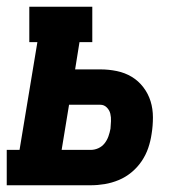

<svg xmlns="http://www.w3.org/2000/svg" viewBox="-35 -550 555 570"><path d="M-15 0V-105H23L76 -425H52V-530H239V-425H201L188 -344H263Q288 -344 312 -339Q336 -334 356 -322Q376 -310 390.5 -291Q405 -272 412 -249.5Q419 -227 419 -201.5Q419 -176 415 -152Q412 -131 405 -110.5Q398 -90 385.5 -71.5Q373 -53 355.5 -38.5Q338 -24 317.5 -15.5Q297 -7 276 -3.5Q255 0 234 0ZM148 -105H234Q246 -105 257 -110Q268 -115 275.5 -124.5Q283 -134 287 -145.5Q291 -157 293 -168Q294 -179 294.5 -190.5Q295 -202 292.5 -212.5Q290 -223 282 -231Q274 -239 263 -239H170Z"/></svg>

Font: Iosevka Curly Slab XBdObl
Style: Regular
Weight: 800
Italic angle: -9°
Monospace: yes
Designer: Belleve Invis
Foundry: Belleve Invis
Version: Version 11.1.0; ttfautohint (v1.8.3)